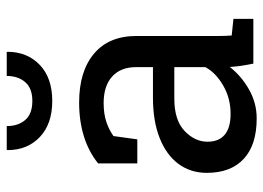

<svg xmlns="http://www.w3.org/2000/svg" viewBox="-130 -672 812 593"><g transform="rotate(-90 276.5 -376.0)"><path d="M207 10.3Q124.5 10.3 81.5 -30Q38.6 -70.3 38.6 -143.6Q38.6 -193.8 66.2 -231.2Q93.8 -268.6 146 -289.3Q198.2 -310.1 271 -310.1H365.2V-361.8Q365.2 -409.7 336.2 -436Q307.1 -462.4 254.4 -462.4Q221.2 -462.4 196.8 -454.3Q172.4 -446.3 152.3 -432.1L142.1 -358.4H67.9V-479.5Q103.5 -508.3 150.9 -523.2Q198.2 -538.1 255.9 -538.1Q352.1 -538.1 406.7 -492.2Q461.4 -446.3 461.4 -360.8V-106.4Q461.4 -96.2 461.7 -86.4Q461.9 -76.7 462.9 -66.9L514.2 -61.5V0H376Q371.6 -21.5 369.1 -38.6Q366.7 -55.7 365.7 -72.8Q337.9 -37.1 296.1 -13.4Q254.4 10.3 207 10.3ZM221.2 -70.3Q269 -70.3 308.6 -93.3Q348.1 -116.2 365.2 -148.4V-244.1H267.6Q201.2 -244.1 168 -212.4Q134.8 -180.7 134.8 -141.6Q134.8 -106.9 156.2 -88.6Q177.7 -70.3 221.2 -70.3ZM260.7 -621.1Q189.9 -621.1 149.4 -659.4Q108.9 -697.8 108.9 -758.8L109.9 -761.7H183.1Q183.1 -726.6 201.9 -704.6Q220.7 -682.6 260.7 -682.6Q299.8 -682.6 318.8 -704.6Q337.9 -726.6 337.9 -761.7H411.6L412.6 -758.8Q412.1 -697.8 371.8 -659.4Q331.5 -621.1 260.7 -621.1Z"/></g></svg>

Font: Roboto Slab LO
Style: Regular
Weight: 400
Designer: Google
Version: Version 2.000